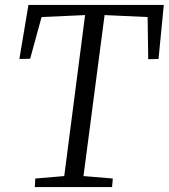

<svg xmlns="http://www.w3.org/2000/svg" viewBox="-20 -763 688 783"><path d="M122 0 124 -35 242 -45 327 -701.5 149.5 -693.5 103 -523.5 59 -522.5 96 -743H648L626.5 -522.5L584.5 -521.5L582 -693.5L406.5 -701.5L320.5 -45L440 -35L437 0Z"/></svg>

Font: Merriweather 36pt Light
Style: Italic
Weight: 300
Italic angle: -7.8°
Version: Version 2.101